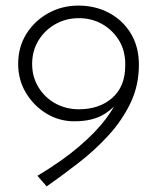

<svg xmlns="http://www.w3.org/2000/svg" viewBox="-20 -658 569 687"><path d="M246 -224Q192 -224 146.5 -251.5Q101 -279 73 -325.5Q45 -372 45 -429Q45 -490 74.5 -537Q104 -584 153 -611Q202 -638 260 -638Q321 -638 370 -612Q419 -586 448 -538.5Q477 -491 477 -426Q477 -352 447 -289.5Q417 -227 368.5 -174Q320 -121 262 -76Q204 -31 147 9L114 -29Q201 -81 262 -133Q323 -185 359 -233Q395 -281 406 -320L426 -323Q393 -274 352 -249Q311 -224 246 -224ZM262 -267Q336 -267 382 -308Q428 -349 428 -422V-437Q426 -483 403 -518Q380 -553 343.5 -573Q307 -593 262 -593Q216 -593 178 -571.5Q140 -550 117.5 -513Q95 -476 95 -429Q95 -383 117.5 -346Q140 -309 178 -288Q216 -267 262 -267Z"/></svg>

Font: Josefin Sans Thin Light
Style: Regular
Weight: 300
Version: Version 2.000